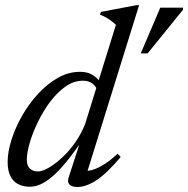

<svg xmlns="http://www.w3.org/2000/svg" viewBox="-20 -736 750 766"><path d="M368.5 -375.5Q362.5 -392.5 348 -403.2Q333.5 -414 311 -414Q274.5 -414 241 -390.5Q207.5 -367 179.5 -329.2Q151.5 -291.5 130.8 -248.5Q110 -205.5 98.5 -165.8Q87 -126 87 -98.5Q87 -75 99.2 -63.5Q111.5 -52 130.5 -52Q144.5 -52 163.8 -61.2Q183 -70.5 204.5 -87.2Q226 -104 247.5 -127Q269 -150 287.5 -178.8Q306 -207.5 319 -239.5L442.5 -637Q433.5 -645.5 424.5 -652.2Q415.5 -659 404.5 -665.5Q393.5 -672 379 -677.5L382.5 -688.5L525 -715.5H535L324 -37L314.5 -55Q330.5 -52.5 352 -59.2Q373.5 -66 398.5 -82.2Q423.5 -98.5 449.5 -123L461.5 -109.5Q405.5 -43.5 364.5 -16.8Q323.5 10 289 10Q266.5 10 257.2 0.2Q248 -9.5 253.5 -27L306.5 -190.5H318Q278 -131 246.2 -92.2Q214.5 -53.5 188.5 -31.5Q162.5 -9.5 140.8 -0.2Q119 9 99.5 9Q73 9 52.8 -1.2Q32.5 -11.5 21.5 -33.5Q10.5 -55.5 10.5 -90Q10.5 -130 25.8 -178.2Q41 -226.5 68.2 -274.2Q95.5 -322 132 -361.8Q168.5 -401.5 211 -425.5Q253.5 -449.5 299.5 -449.5Q329 -449.5 349.2 -437.2Q369.5 -425 385 -401ZM541.5 -523 619.5 -705.5H710.5L710 -697L569 -523Z"/></svg>

Font: Newsreader 28pt
Style: Italic
Weight: 400
Italic angle: -17°
Version: Version 1.003